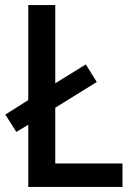

<svg xmlns="http://www.w3.org/2000/svg" viewBox="-20 -734 525 754"><path d="M91 0H461V-92H197V-311L360 -412L317 -481L197 -407V-714H91V-341L1 -284L44 -216L91 -244Z"/></svg>

Font: Noto Sans Devanagari SemiCondensed Medium
Style: Regular
Weight: 500
Width: 4
Designer: Jelle Bosma - Monotype Design Team
Foundry: Monotype Imaging Inc.
Version: Version 2.004